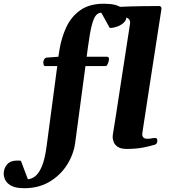

<svg xmlns="http://www.w3.org/2000/svg" viewBox="-177 -788 917 1024"><path d="M-47.4 215.8Q-91.8 215.8 -115.5 203.4Q-139.2 190.9 -148.2 173.1Q-157.2 155.3 -157.2 138.7Q-157.2 109.9 -139.2 89.1Q-121.1 68.4 -86.9 68.4Q-83 68.4 -75 68.6Q-66.9 68.8 -65.4 69.8L-28.3 168Q-9.3 167 10.3 152.3Q29.8 137.7 46.1 99.6Q62.5 61.5 71.8 -9.8L128.4 -435.5H63Q57.1 -436 55.2 -444.8Q53.2 -453.6 54.2 -459.5Q56.2 -468.8 60.1 -473.6Q64 -478.5 68.8 -480.5L134.3 -485.4L140.6 -524.9Q150.9 -587.4 176.5 -642.8Q202.1 -698.2 250.7 -733.2Q299.3 -768.1 377.4 -768.1Q444.8 -768.1 470.9 -745.8Q497.1 -723.6 497.1 -698.7Q497.1 -679.7 482.4 -666.5Q467.8 -653.3 448 -646.2Q428.2 -639.2 413.1 -639.2Q408.2 -639.2 407.2 -640.6L363.3 -720.2Q348.1 -720.2 335.9 -707.3Q323.7 -694.3 313.2 -655.8Q302.7 -617.2 292.5 -540.5L285.2 -485.4H394.5Q404.3 -484.4 404.3 -473.1Q404.3 -464.4 399.4 -451.2Q394.5 -438 388.2 -435.5H278.8L224.1 -27.3Q215.8 35.2 180.7 90.8Q145.5 146.5 87.4 181.2Q29.3 215.8 -47.4 215.8ZM427.7 -87.9Q430.7 -106 437 -145.8Q443.4 -185.5 451.4 -238.8Q459.5 -292 468.5 -350.3Q477.5 -408.7 486.1 -464.4Q494.6 -520 501.7 -565.7Q508.8 -611.3 512.9 -638.4Q517.1 -665.5 517.1 -666Q517.1 -683.6 504.6 -690.7Q492.2 -697.8 476.1 -700.4Q460 -703.1 447.5 -707.5Q435.1 -711.9 435.1 -725.1Q435.1 -729.5 439.5 -740Q443.8 -750.5 451.7 -751Q520.5 -754.4 581.5 -755.1Q642.6 -755.9 671.9 -755.9Q675.8 -755.9 679.9 -752.9Q684.1 -750 684.1 -741.2Q684.1 -740.2 679.7 -711.9Q675.3 -683.6 668 -636.2Q660.6 -588.9 651.6 -530Q642.6 -471.2 632.8 -408.7Q623 -346.2 614 -287.1Q605 -228 597.7 -180.2Q590.3 -132.3 585.9 -103.5Q581.5 -74.7 581.5 -72.8Q581.5 -62 587.6 -54.9Q593.8 -47.9 610.4 -47.9Q620.6 -47.9 631.3 -50Q642.1 -52.2 649.4 -52.2Q653.8 -52.2 658 -50Q662.1 -47.9 662.1 -37.1Q662.1 -31.2 659.4 -25.1Q656.7 -19 649.9 -16.6Q619.6 -7.3 582.8 -0.5Q545.9 6.3 499 6.3Q467.3 6.3 450.9 -4.9Q434.6 -16.1 429.2 -31Q423.8 -45.9 423.8 -56.6Q423.8 -64.5 425 -71.5Q426.3 -78.6 427.7 -87.9Z"/></svg>

Font: Gelasio
Style: Italic
Weight: 400
Italic angle: -8.5°
Designer: Eben Sorkin
Foundry: Eben Sorkin
Version: Version 1.008